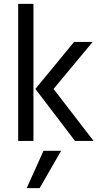

<svg xmlns="http://www.w3.org/2000/svg" viewBox="-20 -726 524 993"><path d="M153 3H74V-706H153ZM257 -266 464 3H368L163 -266L363 -509H459ZM185 247H118L205 54H296Z"/></svg>

Font: Hind Siliguri Fixed
Style: Regular
Weight: 400
Designer: Jyotish Sonowal
Foundry: Indian Type Foundry
Version: Version 1.001;October 28, 2021;FontCreator 12.0.0.2565 64-bi